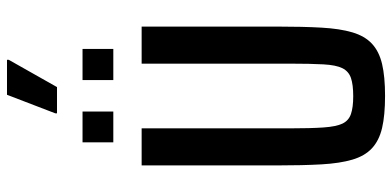

<svg xmlns="http://www.w3.org/2000/svg" viewBox="-306 -807 1121 549"><g transform="rotate(-90 254.5 -532.5)"><path d="M255 8Q199 8 163 -0.5Q127 -9 105 -29.5Q83 -50 72.5 -85.5Q62 -121 59 -174Q56 -227 56 -302V-688H162V-264Q162 -205 164.5 -168.5Q167 -132 175.5 -114Q184 -96 203 -89.5Q222 -83 254 -83Q287 -83 306 -89.5Q325 -96 334 -114Q343 -132 345 -168.5Q347 -205 347 -264V-688H453V-302Q453 -227 450 -174Q447 -121 436.5 -85.5Q426 -50 404 -29.5Q382 -9 346 -0.5Q310 8 255 8ZM122 -769V-857H210V-769ZM300 -769V-857H389V-769ZM205 -930V-935L258 -1073H358V-1068L280 -930Z"/></g></svg>

Font: Saira Condensed SemiBold
Style: Regular
Weight: 600
Width: 3
Designer: Hector Gatti with collaboration of the Omnibus-Type team
Foundry: Omnibus-Type
Version: Version 1.100